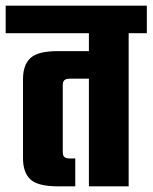

<svg xmlns="http://www.w3.org/2000/svg" viewBox="-40 -656 537 676"><path d="M413 -568V0H273V-568ZM-20 -636H477V-539H-20ZM292 -476V-379H207Q193 -379 187 -374Q181 -369 181 -356V-121Q181 -108 187 -103Q193 -98 207 -98H225V0H163Q94 0 67.5 -24Q41 -48 41 -99V-377Q41 -428 67.5 -452Q94 -476 163 -476Z"/></svg>

Font: Teko Light SemiBold
Style: Regular
Weight: 600
Version: Version 2.000;gftools[0.9.28.dev9+g7d2139d.d20230707]